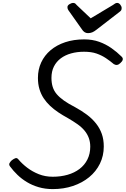

<svg xmlns="http://www.w3.org/2000/svg" viewBox="-20 -1282 865 1321"><path d="M343 19Q291 19 246.5 6Q202 -7 165.5 -29Q129 -51 100 -79Q71 -107 49 -137Q40 -149 45.5 -159.5Q51 -170 61 -179Q75 -190 86 -193.5Q97 -197 106 -186Q132 -155 167.5 -128Q203 -101 247 -83.5Q291 -66 343 -66Q398 -66 445 -79.5Q492 -93 527 -119.5Q562 -146 581.5 -185Q601 -224 601 -273Q601 -305 591 -332.5Q581 -360 561.5 -383.5Q542 -407 513 -427.5Q484 -448 446 -470Q411 -489 380.5 -509.5Q350 -530 324.5 -554Q299 -578 280.5 -606Q262 -634 251.5 -668.5Q241 -703 241 -746Q241 -804 263.5 -852.5Q286 -901 328 -936.5Q370 -972 428.5 -991.5Q487 -1011 559 -1011Q616 -1011 662 -994.5Q708 -978 746.5 -951Q785 -924 816 -893Q827 -883 824.5 -871.5Q822 -860 808 -848Q797 -837 785.5 -835.5Q774 -834 763 -841Q737 -863 708.5 -882Q680 -901 644.5 -913.5Q609 -926 558 -926Q510 -926 469 -914.5Q428 -903 398 -880.5Q368 -858 351 -824.5Q334 -791 334 -746Q334 -712 342.5 -684.5Q351 -657 370 -634.5Q389 -612 420 -590Q451 -568 496 -545Q542 -520 578.5 -492.5Q615 -465 641 -432Q667 -399 680.5 -360.5Q694 -322 694 -274Q694 -210 667.5 -156Q641 -102 593.5 -63Q546 -24 482 -2.5Q418 19 343 19ZM786 -1262Q798 -1262 807.5 -1250Q817 -1238 817 -1227Q817 -1217 814 -1212Q811 -1207 806 -1203L643 -1077Q628 -1065 614.5 -1059.5Q601 -1054 585 -1054Q572 -1054 561.5 -1061Q551 -1068 543 -1081L451 -1211Q446 -1219 445 -1224Q444 -1229 444 -1233Q444 -1245 458.5 -1253.5Q473 -1262 482 -1262Q493 -1262 498 -1257.5Q503 -1253 509 -1246L604 -1156L756 -1247Q763 -1251 770 -1256.5Q777 -1262 786 -1262Z"/></svg>

Font: Playwrite CA
Style: Regular
Weight: 400
Designer: Veronika Burian, José Scaglione
Foundry: TypeTogether
Version: Version 1.002